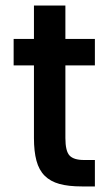

<svg xmlns="http://www.w3.org/2000/svg" viewBox="-20 -670 400 690"><path d="M274 0Q226 0 193.5 -9Q161 -18 140.5 -38.5Q120 -59 111 -92.5Q102 -126 102 -174V-435H29V-530H102V-650H215V-530H321V-435H215V-174Q215 -127 230 -111Q245 -95 282 -95H321V0Z"/></svg>

Font: Golos UI Medium
Style: Regular
Weight: 500
Designer: A.Korolkova, Vitaly Kuzmin
Foundry: ParaType Ltd
Version: Version 2.000